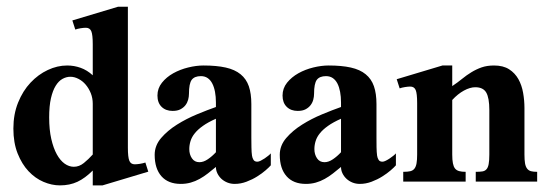

<svg xmlns="http://www.w3.org/2000/svg" viewBox="-20 -543 1628 574"><path d="M286.6 11.2H257.3V-33.2Q234.4 -10.3 211.4 0.5Q188.5 11.2 159.2 11.2Q134.8 11.2 110.1 0.7Q85.4 -9.8 65.4 -31Q45.4 -52.2 32.7 -84.2Q20 -116.2 20 -158.7Q20 -201.7 34.2 -236.6Q48.3 -271.5 71.3 -295.9Q94.2 -320.3 122.8 -333.7Q151.4 -347.2 180.7 -347.2Q201.7 -347.2 220.9 -340.3Q240.2 -333.5 257.3 -317.9V-410.6Q257.3 -439.5 252.9 -449.7Q248.5 -460 236.8 -460Q230 -460 220.7 -458.5Q211.4 -457 205.1 -454.6L196.3 -481.9L333 -522.9H362.3V-101.6Q362.3 -72.8 366.7 -62.3Q371.1 -51.8 382.8 -51.8Q388.7 -51.8 398.2 -53.2Q407.7 -54.7 414.6 -57.1L423.3 -29.8ZM257.3 -232.9Q257.3 -249.5 251.5 -264.2Q245.6 -278.8 236.3 -289.8Q227.1 -300.8 214.8 -307.1Q202.6 -313.5 190.4 -313.5Q178.2 -313.5 166.7 -307.1Q155.3 -300.8 146.5 -286.6Q137.7 -272.5 132.3 -249.3Q127 -226.1 127 -191.9Q127 -155.3 133.3 -127.7Q139.6 -100.1 149.9 -81.5Q160.2 -63 173.3 -53.7Q186.5 -44.4 200.7 -44.4Q216.8 -44.4 230.7 -55.7Q244.6 -66.9 257.3 -81.1Z M789.6 -48.8Q784.7 -43 773.9 -33.7Q763.2 -24.4 748.8 -15.4Q734.4 -6.3 717 0.2Q699.7 6.8 681.6 6.8Q669.9 6.8 659.7 2.7Q649.4 -1.5 641.8 -8.5Q634.3 -15.6 629.9 -24.7Q625.5 -33.7 625.5 -43.9Q613.3 -33.7 601.3 -24.4Q589.4 -15.1 576.7 -8.1Q564 -1 550 2.9Q536.1 6.8 520.5 6.8Q482.9 6.8 462.6 -16.1Q442.4 -39.1 442.4 -80.1Q442.4 -107.9 461.7 -130.4Q481 -152.8 509 -170.4Q537.1 -188 568.8 -201.2Q600.6 -214.4 625.5 -223.1V-236.8Q625.5 -253.9 622.8 -268.3Q620.1 -282.7 614.7 -293.2Q609.4 -303.7 600.8 -309.6Q592.3 -315.4 580.6 -315.4Q561.5 -315.4 553.2 -304.4Q544.9 -293.5 544.9 -262.2Q544.9 -253.9 542.5 -244.9Q540 -235.8 534.4 -228.5Q528.8 -221.2 519.5 -216.3Q510.3 -211.4 496.1 -211.4Q475.6 -211.4 463.1 -223.6Q450.7 -235.8 450.7 -257.3Q450.7 -278.8 464.1 -295.7Q477.5 -312.5 498 -324Q518.6 -335.4 542.7 -341.3Q566.9 -347.2 588.4 -347.2Q627.4 -347.2 654.8 -341.1Q682.1 -335 699.2 -321Q716.3 -307.1 723.9 -285.2Q731.4 -263.2 731.4 -231.9V-131.8Q731.4 -117.7 731.7 -102.5Q731.9 -87.4 733.4 -77.6Q734.4 -70.8 737.8 -65.2Q741.2 -59.6 749.5 -59.6Q753.4 -59.6 759.3 -62.5Q765.1 -65.4 771 -69.3Q776.9 -73.2 782 -77.4Q787.1 -81.5 789.6 -84.5ZM625.5 -188Q602.1 -177.7 586.7 -166.7Q571.3 -155.8 562.3 -144.5Q553.2 -133.3 549.6 -121.3Q545.9 -109.4 545.9 -97.2Q545.9 -81.5 553.7 -69.8Q561.5 -58.1 576.2 -58.1Q588.4 -58.1 601.3 -66.9Q614.3 -75.7 625.5 -87.9Z M1163.6 -48.8Q1158.7 -43 1147.9 -33.7Q1137.2 -24.4 1122.8 -15.4Q1108.4 -6.3 1091.1 0.2Q1073.7 6.8 1055.7 6.8Q1043.9 6.8 1033.7 2.7Q1023.4 -1.5 1015.9 -8.5Q1008.3 -15.6 1003.9 -24.7Q999.5 -33.7 999.5 -43.9Q987.3 -33.7 975.3 -24.4Q963.4 -15.1 950.7 -8.1Q938 -1 924.1 2.9Q910.2 6.8 894.5 6.8Q856.9 6.8 836.7 -16.1Q816.4 -39.1 816.4 -80.1Q816.4 -107.9 835.7 -130.4Q855 -152.8 883.1 -170.4Q911.1 -188 942.9 -201.2Q974.6 -214.4 999.5 -223.1V-236.8Q999.5 -253.9 996.8 -268.3Q994.1 -282.7 988.8 -293.2Q983.4 -303.7 974.9 -309.6Q966.3 -315.4 954.6 -315.4Q935.5 -315.4 927.2 -304.4Q918.9 -293.5 918.9 -262.2Q918.9 -253.9 916.5 -244.9Q914.1 -235.8 908.4 -228.5Q902.8 -221.2 893.6 -216.3Q884.3 -211.4 870.1 -211.4Q849.6 -211.4 837.2 -223.6Q824.7 -235.8 824.7 -257.3Q824.7 -278.8 838.1 -295.7Q851.6 -312.5 872.1 -324Q892.6 -335.4 916.7 -341.3Q940.9 -347.2 962.4 -347.2Q1001.5 -347.2 1028.8 -341.1Q1056.2 -335 1073.2 -321Q1090.3 -307.1 1097.9 -285.2Q1105.5 -263.2 1105.5 -231.9V-131.8Q1105.5 -117.7 1105.7 -102.5Q1106 -87.4 1107.4 -77.6Q1108.4 -70.8 1111.8 -65.2Q1115.2 -59.6 1123.5 -59.6Q1127.4 -59.6 1133.3 -62.5Q1139.2 -65.4 1145 -69.3Q1150.9 -73.2 1156 -77.4Q1161.1 -81.5 1163.6 -84.5ZM999.5 -188Q976.1 -177.7 960.7 -166.7Q945.3 -155.8 936.3 -144.5Q927.2 -133.3 923.6 -121.3Q919.9 -109.4 919.9 -97.2Q919.9 -81.5 927.7 -69.8Q935.5 -58.1 950.2 -58.1Q962.4 -58.1 975.3 -66.9Q988.3 -75.7 999.5 -87.9Z M1402.3 0V-29.3Q1414.1 -29.3 1421.9 -30.5Q1429.7 -31.7 1434.3 -36.9Q1439 -42 1440.9 -52.5Q1442.9 -63 1442.9 -81.1V-213.9Q1442.9 -250.5 1433.6 -266.4Q1424.3 -282.2 1400.9 -282.2Q1385.3 -282.2 1366.9 -272.2Q1348.6 -262.2 1332 -244.1V-81.1Q1332 -64.9 1334 -54.9Q1335.9 -44.9 1340.3 -39.3Q1344.7 -33.7 1352.5 -31.5Q1360.4 -29.3 1372.1 -29.3V0H1185.5V-29.3Q1198.7 -29.3 1206.8 -31.2Q1214.8 -33.2 1219.2 -39.1Q1223.6 -44.9 1225.3 -54.9Q1227.1 -64.9 1227.1 -81.1V-234.4Q1227.1 -263.7 1222.7 -273.9Q1218.3 -284.2 1206.5 -284.2Q1200.2 -284.2 1190.7 -282.7Q1181.2 -281.2 1174.8 -278.8L1166 -306.2L1302.7 -347.2H1332V-285.6Q1348.1 -296.4 1361.6 -307.4Q1375 -318.4 1389.4 -327.1Q1403.8 -335.9 1419.9 -341.6Q1436 -347.2 1457 -347.2Q1484.4 -347.2 1502 -335.9Q1519.5 -324.7 1529.8 -306.4Q1540 -288.1 1543.9 -265.4Q1547.9 -242.7 1547.9 -220.2V-81.1Q1547.9 -64.9 1549.6 -54.9Q1551.3 -44.9 1555.7 -39.1Q1560.1 -33.2 1567.4 -31.2Q1574.7 -29.3 1585.9 -29.3V0Z"/></svg>

Font: Scheherazade
Style: Bold
Weight: 700
Version: Version 2.100 (build 932/914)